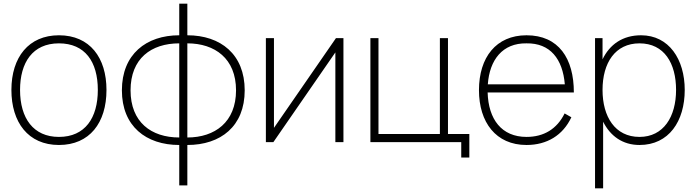

<svg xmlns="http://www.w3.org/2000/svg" viewBox="-20 -769 3767 1039"><path d="M299 15.6C464.6 15.6 556.2 -104.2 556.2 -282.3C556.2 -456.3 466.7 -578.1 299 -578.1C135.4 -578.1 41.7 -459.4 41.7 -282.3C41.7 -107.3 132.3 15.6 299 15.6ZM509.4 -282.3C509.4 -131.2 440.6 -28.1 299 -28.1C160.4 -28.1 88.5 -129.2 88.5 -282.3C88.5 -430.2 156.2 -534.4 299 -534.4C439.6 -534.4 509.4 -435.4 509.4 -282.3Z M993.8 -578.1V-749H950V-578.1C770.8 -578.1 639.6 -475 639.6 -280.2C639.6 -85.4 770.8 15.6 950 15.6V234.4H993.8V15.6C1174 15.6 1304.2 -85.4 1304.2 -280.2C1304.2 -475 1174 -578.1 993.8 -578.1ZM686.5 -280.2C686.5 -452.1 797.9 -534.4 950 -534.4V-25C797.9 -25 686.5 -108.3 686.5 -280.2ZM993.8 -25V-534.4C1142.7 -534.4 1257.3 -452.1 1257.3 -280.2C1257.3 -108.3 1142.7 -25 993.8 -25Z M1838.5 -562.5H1797.9L1462.5 -77.1V-562.5H1418.8V0H1459.4L1794.8 -485.4V0H1838.5Z M2404.2 -43.8V-562.5H2360.4V-43.8H2028.1V-562.5H1984.4V0H2476V83.3H2519.8V-43.8Z M2829.2 -28.1C2694.8 -28.1 2622.9 -122.9 2618.8 -268.8H3085.4C3085.4 -453.1 3003.1 -578.1 2829.2 -578.1C2664.6 -578.1 2571.9 -458.3 2571.9 -281.2C2571.9 -107.3 2663.5 15.6 2829.2 15.6C2939.6 15.6 3026 -36.5 3071.9 -134.4L3035.4 -155.2C2993.8 -70.8 2922.9 -28.1 2829.2 -28.1ZM2829.2 -534.4C2957.3 -536.5 3025 -450 3036.5 -312.5H2619.8C2629.2 -444.8 2699 -536.5 2829.2 -534.4Z M3449 -578.1C3349 -578.1 3279.2 -528.1 3240.6 -447.9V-562.5H3200V250H3243.8V-110.4C3282.3 -33.3 3349 15.6 3440.6 15.6C3600 15.6 3685.4 -113.5 3685.4 -282.3C3685.4 -447.9 3600 -578.1 3449 -578.1ZM3440.6 -28.1C3308.3 -28.1 3240.6 -137.5 3240.6 -282.3C3240.6 -429.2 3309.4 -534.4 3440.6 -534.4C3575 -534.4 3638.5 -426 3638.5 -282.3C3638.5 -137.5 3570.8 -28.1 3440.6 -28.1Z"/></svg>

Font: Manrope3 Thin
Style: Regular
Weight: 100
Width: 4
Designer: Mikhail Sharanda
Foundry: Mikhail Sharanda
Version: Version 3.000;PS 003.000;hotconv 1.0.88;makeotf.lib2.5.64775